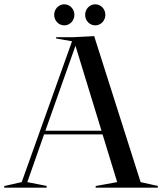

<svg xmlns="http://www.w3.org/2000/svg" viewBox="-31 -873 754 893"><path d="M414 0H703V-8L623 -26L407 -705L311 -700H230V-694L304 -681L70 -26L-11 -8V0H186V-8L96 -26L174 -248H446L514 -26L414 -8ZM412 -755C438 -755 459 -777 459 -804C459 -831 438 -853 412 -853C386 -853 365 -831 365 -804C365 -777 386 -755 412 -755ZM268 -755C294 -755 315 -777 315 -804C315 -831 294 -853 268 -853C242 -853 221 -831 221 -804C221 -777 242 -755 268 -755ZM180 -265 320 -660 441 -265Z"/></svg>

Font: Mazius Display
Style: Regular
Weight: 400
Designer: Alberto Casagrande & Collletttivo
Foundry: Collletttivo
Version: Version 2.000;Glyphs 3.2 (3217)